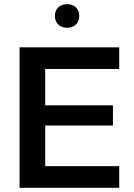

<svg xmlns="http://www.w3.org/2000/svg" viewBox="-20 -893 638 913"><path d="M73 0V-668H547V-565H195V-392H517V-296H195V-103H547V0ZM299 -761Q272 -761 256.5 -777Q241 -793 241 -817Q241 -842 256.5 -857.5Q272 -873 299 -873Q326 -873 341.5 -857.5Q357 -842 357 -817Q357 -793 341.5 -777Q326 -761 299 -761Z"/></svg>

Font: Gantari SemiBold
Style: Regular
Weight: 600
Designer: Anugrah Pasau
Foundry: Lafontype
Version: Version 1.000; ttfautohint (v1.8.3)